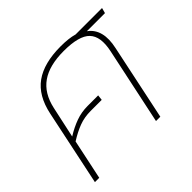

<svg xmlns="http://www.w3.org/2000/svg" viewBox="-133 -714 878 878"><g transform="rotate(-45 306.0 -275.0)"><path d="M24 0 101 -366Q121 -462 182.5 -506Q244 -550 352 -550Q405 -550 439 -540H610L603 -514H486Q547 -470 524 -366L447 0H419L498 -373Q515 -453 480.5 -489Q446 -525 347 -525Q254 -525 201 -488Q148 -451 131 -373L98 -221Q135 -244 171 -257Q207 -270 247 -270H315L312 -244H241Q200 -244 165.5 -231Q131 -218 93 -194L52 0Z"/></g></svg>

Font: Kanit Thin
Style: Italic
Weight: 250
Italic angle: -12°
Designer: Katatrad Team
Foundry: CadsonDemak
Version: Version 2.000; ttfautohint (v1.8.3)